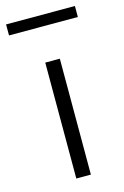

<svg xmlns="http://www.w3.org/2000/svg" viewBox="-140 -725 502 776"><g transform="rotate(-15 111.0 -337.5)"><path d="M80 0V-485H141V0ZM-33 -629V-675H255V-629Z"/></g></svg>

Font: Nunito Sans 12pt Light
Style: Regular
Weight: 300
Designer: Vernon Adams
Foundry: Vernon Adams
Version: Version 3.101;gftools[0.9.27]